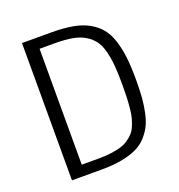

<svg xmlns="http://www.w3.org/2000/svg" viewBox="-117 -726 770 824"><g transform="rotate(-20 268.5 -313.5)"><path d="M211.4 0H72.8V-627H206.1Q261.7 -627 303.2 -619.6Q344.7 -612.3 375.2 -595.2Q405.8 -578.1 425.5 -554.2Q445.3 -530.3 457.3 -493.4Q469.2 -456.5 474.1 -413.1Q479 -369.6 479 -310.5Q479 -265.1 476.3 -230.5Q473.6 -195.8 466.3 -162.1Q459 -128.4 446.3 -104.5Q433.6 -80.6 413.6 -59.8Q393.6 -39.1 365.5 -26.6Q337.4 -14.2 298.8 -7.1Q260.3 0 211.4 0ZM206.1 -578.1H135.3V-48.8H211.4Q242.7 -48.8 267.8 -52Q293 -55.2 313 -60.8Q333 -66.4 348.1 -76.7Q363.3 -86.9 374.3 -98.4Q385.3 -109.9 392.8 -127.4Q400.4 -145 405 -162.4Q409.7 -179.7 412.1 -204.8Q414.6 -230 415.5 -253.7Q416.5 -277.3 416.5 -310.5Q416.5 -362.3 413.6 -397.7Q410.6 -433.1 402.6 -465.1Q394.5 -497.1 380.1 -516.8Q365.7 -536.6 342 -551.3Q318.4 -565.9 285.2 -572Q252 -578.1 206.1 -578.1Z"/></g></svg>

Font: Anaheim
Style: Regular
Weight: 400
Designer: vernon adams
Foundry: vernon adams
Version: Version 1.002; ttfautohint (v0.93.5-3d13) -l 8 -r 50 -G 200 